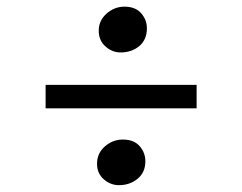

<svg xmlns="http://www.w3.org/2000/svg" viewBox="-20 -590 709 562"><path d="M333 -436.5Q308.5 -436.5 288.8 -454Q269 -471.5 269 -500Q269 -530 292 -550.2Q315 -570.5 344 -570.5Q376.5 -570.5 393.2 -551.2Q410 -532 410 -507Q410 -474 387.8 -455.2Q365.5 -436.5 333 -436.5ZM555.5 -341.5V-273H113.5V-341.5ZM264 -110.5Q264 -141.5 287 -161.5Q310 -181.5 339.5 -181.5Q372 -181.5 388.8 -162.2Q405.5 -143 405.5 -118Q405.5 -85.5 382.8 -66.8Q360 -48 328 -48Q303.5 -48 283.8 -65.2Q264 -82.5 264 -110.5Z"/></svg>

Font: Merriweather 60pt SemiBold
Style: Regular
Weight: 600
Version: Version 2.100